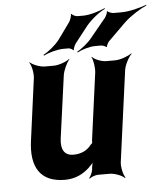

<svg xmlns="http://www.w3.org/2000/svg" viewBox="-55 -825 779 901"><g transform="rotate(-5 334.0 -375.0)"><path d="M266 -104C223 -104 206 -134 213 -186L253 -478C256 -502 274 -539 286 -552L285 -554C272 -542 234 -528 210 -528H169C145 -528 110 -542 99 -554L97 -552C107 -539 115 -502 112 -478L73 -187C56 -64 100 10 216 10C264 10 300 -8 330 -35C339 -45 356 -60 361 -70L358 -72C352 -62 348 -43 347 -29V-27C346 -15 336 5 330 12L332 15C339 8 360 0 372 0H427C451 0 486 14 497 26L500 24C490 11 481 -26 484 -50L542 -478C545 -502 565 -539 579 -552L577 -554C562 -542 523 -528 499 -528H458C434 -528 401 -542 392 -554L390 -552C398 -539 404 -502 401 -478L359 -167C359 -164 357 -150 359 -148L362 -152C360 -153 351 -145 350 -143C331 -118 303 -104 266 -104ZM468 -730 398 -645C379 -620 345 -594 326 -584L327 -580C347 -591 384 -603 411 -603H439C446 -603 461 -598 462 -594L467 -595C466 -600 474 -615 479 -620L563 -703C593 -731 640 -760 668 -772L667 -775C638 -764 587 -750 549 -750H511C504 -750 485 -756 484 -761L480 -759C482 -754 473 -736 468 -730ZM300 -726 243 -647C223 -621 188 -594 167 -583L168 -579C189 -590 232 -603 262 -603H286C293 -603 306 -597 307 -592L311 -594C309 -599 318 -617 322 -623L383 -701C407 -730 446 -761 473 -773L471 -776C444 -764 400 -750 369 -750H341C333 -750 317 -757 315 -763L311 -761C313 -755 305 -734 300 -726Z"/></g></svg>

Font: Asimov
Style: EdgeNarIt
Weight: 500
Designer: Google
Version: Version 2.000980: 2014